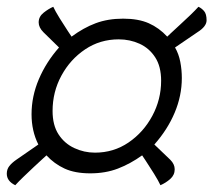

<svg xmlns="http://www.w3.org/2000/svg" viewBox="-20 -628 629 566"><path d="M73 -291Q73 -344 94.5 -394.5Q116 -445 154 -488L108 -533Q94 -547 94 -562Q94 -579 108.5 -590.5Q123 -602 137 -608Q143 -595 156 -574Q169 -553 180 -536.5Q191 -520 191 -520Q226 -546 262 -559.5Q298 -573 343 -573Q388 -573 418.5 -559.5Q449 -546 473 -520Q473 -520 483.5 -530Q494 -540 510 -554.5Q526 -569 541 -583.5Q556 -598 565 -608Q574 -604 581.5 -595.5Q589 -587 589 -568Q589 -550 562 -533L496 -488Q507 -469 511.5 -445.5Q516 -422 516 -398Q516 -346 495 -296Q474 -246 435 -202L482 -157Q495 -144 495 -129Q495 -112 482 -100.5Q469 -89 453 -82Q447 -95 434 -116Q421 -137 410 -153.5Q399 -170 399 -170Q364 -145 327.5 -131Q291 -117 246 -117Q201 -117 170.5 -131Q140 -145 117 -170Q117 -170 106 -160Q95 -150 79.5 -135.5Q64 -121 49 -106.5Q34 -92 25 -82Q0 -94 0 -116Q0 -129 7.5 -138.5Q15 -148 28 -157L93 -202Q73 -242 73 -291ZM260 -178Q315 -178 359 -208Q403 -238 429 -286.5Q455 -335 455 -390Q455 -432 437.5 -459Q420 -486 391.5 -499Q363 -512 330 -512Q275 -512 231 -482.5Q187 -453 161 -405Q135 -357 135 -301Q135 -259 152.5 -232Q170 -205 199 -191.5Q228 -178 260 -178Z"/></svg>

Font: Sedan
Style: Italic
Weight: 400
Italic angle: -13.8°
Designer: Sebastian Salazar
Foundry: Sebastian Salazar
Version: Version 1.100; ttfautohint (v1.8.4.7-5d5b)